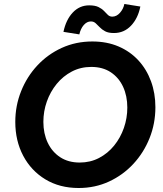

<svg xmlns="http://www.w3.org/2000/svg" viewBox="-20 -935 816 962"><path d="M374.1 7Q278.9 7 207.4 -36.3Q136 -79.5 96.3 -154.5Q56.6 -229.5 56.6 -324.2Q56.6 -405.2 85.7 -477.9Q114.7 -550.7 166.9 -606.8Q219.2 -663 289.6 -695.1Q360.1 -727.2 442.7 -727.2Q515.4 -727.2 573.7 -702.3Q631.9 -677.4 673.2 -632.7Q714.5 -588 736.5 -528Q758.6 -468.1 758.6 -397.8Q758.6 -316 729.4 -243Q700.3 -170 648.1 -113.8Q595.9 -57.5 526 -25.3Q456.1 7 374.1 7ZM379.3 -120.6Q432.4 -120.6 476.2 -143.5Q520.1 -166.4 551.8 -205.5Q583.5 -244.6 600.7 -293.9Q617.9 -343.2 617.9 -396Q617.9 -454.2 596.7 -500.2Q575.4 -546.2 535 -573Q494.6 -599.7 437.4 -599.7Q384.1 -599.7 340.1 -576.7Q296.1 -553.7 264 -514.5Q231.9 -475.2 214.6 -426.1Q197.3 -377 197.3 -324.4Q197.3 -266.2 219.1 -220Q241 -173.9 281.7 -147.2Q322.4 -120.6 379.3 -120.6ZM377.5 -762.7 297.9 -775.4Q310.6 -835.9 344.5 -872.1Q378.5 -908.2 426.8 -908.2Q456.1 -908.2 473.5 -899.7Q490.8 -891.1 501.3 -879.9Q511.8 -868.7 520.8 -860.1Q529.8 -851.6 542.5 -851.6Q564 -851.6 581.1 -870.9Q598.2 -890.1 603.1 -915L683.2 -902.3Q671.5 -843.3 636.5 -806.4Q601.6 -769.5 550.8 -769.5Q523 -769.5 506.7 -778.3Q490.3 -787.1 479.6 -798.6Q468.8 -810.1 459 -818.8Q449.3 -827.6 435.1 -827.6Q415.6 -827.6 399.7 -809.6Q383.9 -791.5 377.5 -762.7Z"/></svg>

Font: Reddit Sans
Style: Italic
Weight: 400
Italic angle: -11.25°
Designer: Stephen Hutchings
Version: Version 1.013